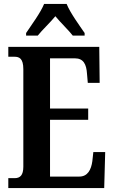

<svg xmlns="http://www.w3.org/2000/svg" viewBox="-20 -951 576 971"><path d="M112 -784V-771H171C193 -799 234 -837 260 -869C284 -839 330 -795 348 -771H408V-784C382 -822 335 -886 317 -931H203C185 -886 137 -822 112 -784ZM22 0H507L512 -182H452L447 -136C441 -92 423 -58 381 -58H233V-345H426V-402H233V-656H359C402 -656 417 -626 420 -578L424 -532H484L482 -714H22V-664H53C77 -664 98 -656 98 -601V-108C98 -65 82 -50 54 -50H22Z"/></svg>

Font: Noto Serif Georgian ExtraCondensed Bold
Style: Regular
Weight: 700
Width: 2
Designer: Monotype Design Team, Akaki Razmadze
Foundry: Google LLC
Version: Version 2.003